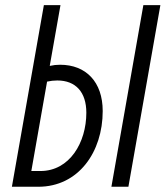

<svg xmlns="http://www.w3.org/2000/svg" viewBox="-20 -713 632 733"><path d="M25.4 0H126C279.8 0 372.1 -132.8 372.1 -289.1C372.1 -400.4 308.1 -465.8 209.5 -465.8C195.8 -465.8 183.1 -464.4 169.9 -461.4L210.9 -693.4H147.5ZM99.6 -60.1 159.7 -401.4C172.4 -404.3 185.5 -405.8 198.7 -405.8C269 -405.8 309.6 -361.3 309.6 -282.7C309.6 -168.5 245.6 -60.1 134.3 -60.1ZM405.3 0H470.2L592.3 -693.4H527.3Z"/></svg>

Font: Cascadia Mono PL Light
Style: Italic
Weight: 300
Italic angle: -10°
Monospace: yes
Designer: Aaron Bell
Foundry: Saja Typeworks
Version: Version 2404.023